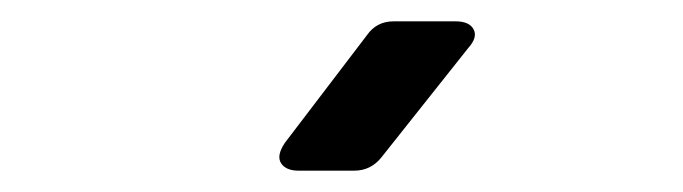

<svg xmlns="http://www.w3.org/2000/svg" viewBox="-20 -805 640 180"><path d="M260 -645Q248 -645 243.5 -652Q239 -659 247 -671L324 -772Q333 -785 349 -785H407Q420 -785 424 -777.5Q428 -770 419 -760L338 -658Q328 -645 312 -645Z"/></svg>

Font: Pitagon Sans Mono Medium
Style: Regular
Weight: 500
Monospace: yes
Designer: Travis Tran
Foundry: Pitagon
Version: Version 1.001; ttfautohint (v1.8.4.7-5d5b);gftools[0.9.26]